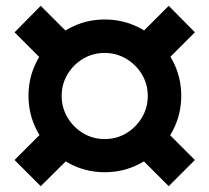

<svg xmlns="http://www.w3.org/2000/svg" viewBox="-20 -690 720 660"><path d="M340 -98Q286 -98 238.5 -118.5Q191 -139 155 -175.2Q119 -211.5 98.5 -259Q78 -306.5 78 -361Q78 -415 98.5 -462.5Q119 -510 155 -546Q191 -582 238.5 -602.5Q286 -623 340 -623Q394.5 -623 442 -602.5Q489.5 -582 525.8 -546Q562 -510 582.5 -462.5Q603 -415 603 -361Q603 -306.5 582.5 -259Q562 -211.5 525.8 -175.2Q489.5 -139 442 -118.5Q394.5 -98 340 -98ZM120 -50 30 -140 157 -267 248 -177ZM157 -452 30 -579 120 -670 247 -543ZM560 -50 433 -177 523 -267 650 -140ZM340 -212Q381 -212 414.5 -232.2Q448 -252.5 468 -286.2Q488 -320 488 -360Q488 -401 467.8 -434.5Q447.5 -468 413.8 -488Q380 -508 340 -508Q299 -508 265.5 -488Q232 -468 212 -434.5Q192 -401 192 -360Q192 -320 212 -286.2Q232 -252.5 265.5 -232.2Q299 -212 340 -212ZM524 -453 433 -543 560 -670 650 -579Z"/></svg>

Font: Manrope ExtraLight ExtraBold
Style: Regular
Weight: 800
Version: Version 4.504